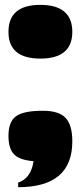

<svg xmlns="http://www.w3.org/2000/svg" viewBox="-20 -676 334 796"><path d="M147 -433.1Q15.1 -433.1 15.1 -543.9Q15.1 -655.8 147 -655.8Q279.8 -655.8 279.8 -543.9Q279.8 -433.1 147 -433.1ZM279.8 -89.8Q279.8 100.1 55.2 100.1V81.1Q108.4 63.5 119.1 -7.8Q61.5 -12.2 38.3 -36.1Q15.1 -60.1 15.1 -112.8Q15.1 -171.4 46.4 -194.1Q77.6 -216.8 157.2 -216.8Q224.6 -216.8 252.2 -187Q279.8 -157.2 279.8 -89.8Z"/></svg>

Font: Mayenne Sans Regular
Style: Regular
Weight: 600
Width: 6
Designer: Jérémy Landes — Studio Triple
Foundry: Jérémy Landes — Studio Triple
Version: Version 1.001;hotconv 1.0.109;makeotfexe 2.5.65596